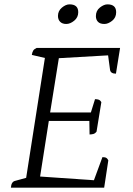

<svg xmlns="http://www.w3.org/2000/svg" viewBox="-20 -861 608 881"><path d="M30 0Q32 -27 49 -31L100 -45L186 -595L126 -609Q128 -622 132.5 -629Q137 -636 148 -641H531L512 -523Q488 -523 485 -540L476 -607L250 -594L210 -345H397L416 -406Q426 -406 433 -403.5Q440 -401 445 -392L423 -257Q416 -248 407.5 -246Q399 -244 391 -244L390 -306H204L164 -51L411 -34L450 -140Q463 -140 468.5 -136Q474 -132 477 -125L458 0ZM459 -751Q439 -751 429.5 -761Q420 -771 420 -787Q420 -812 438.5 -826.5Q457 -841 473 -841Q513 -841 513 -805Q513 -780 494.5 -765.5Q476 -751 459 -751ZM284 -751Q266 -751 256 -761Q246 -771 246 -788Q246 -811 264 -826Q282 -841 299 -841Q339 -841 339 -805Q339 -781 320.5 -766Q302 -751 284 -751Z"/></svg>

Font: Petrona Light
Style: Italic
Weight: 300
Italic angle: -9°
Designer: Ringo R. Seeber
Foundry: Ringo R. Seeber
Version: Version 2.001; ttfautohint (v1.8.3)